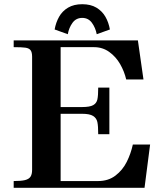

<svg xmlns="http://www.w3.org/2000/svg" viewBox="-20 -892 781 912"><path d="M255.5 -383.5H370Q406.5 -383.5 422.5 -392.5Q438.5 -401.5 442.5 -419.5Q446.5 -437.5 446.5 -476H499.5V-254.5H446.5Q446.5 -293.5 442.5 -312.2Q438.5 -331 422.2 -341.2Q406 -351.5 370 -351.5H255.5ZM611 -205.5H693L666.5 0H45V-32Q80 -32 98.5 -36.5Q117 -41 124.8 -52.5Q132.5 -64 132.5 -85.5V-622.5Q132.5 -644 125.2 -653.5Q118 -663 101 -665.5Q84 -668 45 -668V-700H635L661.5 -514.5H579.5Q570.5 -553 550.5 -587.8Q530.5 -622.5 499 -645.2Q467.5 -668 426.5 -668H268V-32H446Q494.5 -32 528.5 -58Q562.5 -84 582 -123Q601.5 -162 611 -205.5ZM370.5 -807Q341.5 -807 324.5 -783.8Q307.5 -760.5 302 -729.5L239.5 -752Q245.5 -785.5 260.8 -812.5Q276 -839.5 303.5 -855.8Q331 -872 370.5 -872Q410.5 -872 437.8 -855.8Q465 -839.5 480.5 -812.8Q496 -786 502 -752L439.5 -729.5Q433.5 -760.5 416.5 -783.8Q399.5 -807 370.5 -807Z"/></svg>

Font: Didactic
Style: Regular
Weight: 400
Designer: Tyler Finck
Foundry: Etcetera Type Co
Version: Version 3.007;FEAKit 1.0